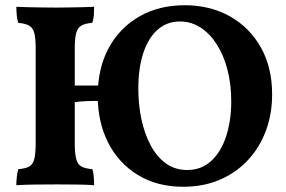

<svg xmlns="http://www.w3.org/2000/svg" viewBox="-20 -705 1095 734"><path d="M685.5 -685Q783.2 -685 858.5 -642.8Q933.8 -600.6 977 -524.2Q1020.3 -447.7 1020.3 -344.7Q1020.3 -268.1 996 -203.8Q971.7 -139.5 926.7 -91.8Q881.7 -44 819.4 -17.5Q757 9 680.4 9Q580.7 9 507.2 -36Q433.6 -80.9 393.6 -159.4Q353.6 -237.9 353.6 -339Q353.6 -444.6 395.9 -522.1Q438.1 -599.6 513.2 -642.3Q588.2 -685 685.5 -685ZM339.8 -679Q339.8 -662.3 338.8 -647.2Q337.8 -632 332.7 -617.7Q306.2 -615.7 291.5 -607.4Q276.7 -599.2 271.3 -578.8Q265.8 -558.5 265.8 -518.7V-158.3Q265.8 -118.5 271.3 -97.4Q276.7 -76.3 291.7 -68.3Q306.7 -60.3 333.2 -58.3Q336.7 -47.7 338.3 -30.9Q339.8 -14.1 339.8 3Q314 1 277 0.5Q239.9 0 198.9 0Q157.9 0 115.5 0.5Q73.1 1 42.4 3Q42.4 -13.1 44.5 -30.1Q46.5 -47.1 50 -58.3Q77 -60.3 91.5 -68.3Q106 -76.3 111.2 -97.4Q116.4 -118.5 116.4 -158.3V-518.7Q116.4 -558.5 111.2 -578.5Q106 -598.6 91.5 -606.9Q77 -615.2 49.5 -617.7Q46 -629.4 44.2 -646.1Q42.4 -662.9 42.4 -679Q60.4 -678 86.9 -677.5Q113.5 -677 142.3 -676.5Q171.1 -676 193.7 -676Q216.8 -676 243 -676.5Q269.3 -677 294.5 -677.5Q319.8 -678 339.8 -679ZM372.2 -377.9V-319.3Q355.2 -319.3 332.6 -319Q309.9 -318.7 287.8 -317Q265.7 -315.2 250.2 -311.2V-377.9ZM668.1 -622.9Q618.5 -622.9 582.9 -591.8Q547.3 -560.6 528.1 -503Q508.8 -445.4 508.8 -366Q508.8 -304.6 520.7 -248.9Q532.5 -193.3 556 -149.4Q579.4 -105.5 614.3 -80.3Q649.2 -55.1 695.7 -55.1Q749.7 -55.1 787.3 -89.6Q824.9 -124 844.4 -183.6Q864 -243.2 864 -318.2Q864 -383.6 849.4 -438.9Q834.9 -494.3 808.7 -535.4Q782.5 -576.6 746.6 -599.7Q710.7 -622.9 668.1 -622.9Z"/></svg>

Font: Vollkorn
Style: Regular
Weight: 400
Designer: Friedrich Althausen
Foundry: Friedrich Althausen
Version: Version 5.001